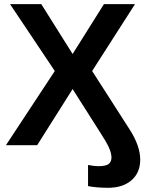

<svg xmlns="http://www.w3.org/2000/svg" viewBox="-20 -708 707 936"><path d="M334 -273.9 161.1 0H8.8L247.1 -361.8L28.8 -688H181.2L334 -444.8L486.8 -688H638.2L429.2 -361.8L608.4 -82.5Q663.6 1.5 663.6 70.3Q663.6 133.8 621.1 170.7Q578.6 207.5 506.8 207.5Q450.7 207.5 409.2 199.2V96.2Q437.5 102.1 460.4 102.1Q495.1 102.1 509.3 91.8Q523.4 81.5 523.4 59.6Q523.4 38.6 510.5 10.3Q497.6 -18.1 466.8 -64.9Z"/></svg>

Font: Liberation Sans
Style: Bold
Weight: 700
Designer: Steve Matteson
Foundry: Ascender Corporation
Version: Version 2.1.5